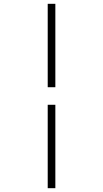

<svg xmlns="http://www.w3.org/2000/svg" viewBox="-20 -843 540 1006"><path d="M230 -386V-823H270V-386ZM230 143V-294H270V143Z"/></svg>

Font: Iosevka Slab Extralight
Style: Regular
Weight: 200
Monospace: yes
Designer: Belleve Invis
Foundry: Belleve Invis
Version: Version 11.1.1; ttfautohint (v1.8.3)